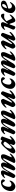

<svg xmlns="http://www.w3.org/2000/svg" viewBox="2740 -3227 502 6022"><g transform="rotate(-90 2991.0 -216.0)"><path d="M10 -125Q10 -210 47 -281.5Q84 -353 147 -395Q210 -437 283 -437Q323 -437 349.5 -418.5Q376 -400 376 -371Q376 -351 362 -332Q348 -313 333 -313Q325 -313 319 -319Q313 -325 301 -345Q290 -365 276.5 -378Q263 -391 252 -391Q225 -391 199.5 -362Q174 -333 158.5 -285.5Q143 -238 143 -188Q143 -151 163.5 -129.5Q184 -108 218 -108Q244 -108 268 -120.5Q292 -133 309 -155Q313 -160 318 -163.5Q323 -167 328 -167Q332 -167 335 -164Q338 -161 338 -156Q338 -119 309.5 -79Q281 -39 238 -12.5Q195 14 155 14Q115 14 82 -5Q49 -24 29.5 -56Q10 -88 10 -125Z M418 -48Q420 -62 423 -69L532 -325Q534 -329 534 -335Q534 -346 521 -346Q506 -346 484.5 -338.5Q463 -331 442 -310Q437 -305 431 -305Q421 -305 421 -315Q420 -325 435.5 -347Q451 -369 465 -380Q499 -409 527 -423Q555 -437 600 -437Q627 -437 642.5 -419.5Q658 -402 658 -376Q658 -358 649 -338L592 -210Q591 -209 591 -206Q591 -202 595 -202Q601 -202 604 -208Q651 -288 682 -332.5Q713 -377 749.5 -407Q786 -437 827 -437Q866 -437 885.5 -414Q905 -391 905 -356Q905 -316 882 -276L873 -259L872 -255Q872 -251 877 -251Q884 -251 888 -257Q942 -343 988.5 -390Q1035 -437 1094 -437Q1130 -437 1146.5 -418Q1163 -399 1163 -366Q1163 -327 1141 -276L1076 -127Q1070 -114 1070 -107Q1070 -98 1079 -98Q1088 -98 1112.5 -115Q1137 -132 1151 -145Q1169 -163 1174 -163Q1177 -163 1180.5 -159Q1184 -155 1184 -150Q1182 -127 1167 -110Q1118 -54 1059.5 -20Q1001 14 943 14Q928 14 909 2Q890 -10 890 -24Q890 -27 892 -33L1032 -335Q1037 -345 1037 -352Q1037 -360 1033 -364.5Q1029 -369 1023 -369Q1011 -369 995.5 -351.5Q980 -334 956 -298Q935 -266 883 -180Q810 -59 799 -42Q785 -20 756.5 -3Q728 14 711 14Q695 14 675 -3Q655 -20 656 -35Q656 -52 665 -74L776 -338Q781 -350 781 -357Q781 -370 768 -370Q745 -370 687 -287Q657 -244 603 -140Q569 -76 553 -48Q519 14 483 14Q471 14 455.5 6.5Q440 -1 429 -15.5Q418 -30 418 -48Z M1190 -38Q1190 -67 1206.5 -101.5Q1223 -136 1263 -188Q1303 -240 1378 -325Q1419 -372 1457.5 -402Q1496 -432 1516 -432Q1529 -432 1547 -424.5Q1565 -417 1582 -403Q1589 -396 1591 -396H1592Q1594 -396 1595 -398.5Q1596 -401 1597 -403Q1608 -425 1612 -435Q1614 -440 1621.5 -443.5Q1629 -447 1639 -447Q1664 -447 1692.5 -430Q1721 -413 1721 -399Q1721 -393 1720 -392L1623 -126Q1621 -118 1621 -115Q1621 -102 1633 -102Q1643 -102 1666.5 -119Q1690 -136 1715 -161Q1718 -164 1719 -164Q1724 -164 1728 -159Q1732 -154 1732 -147Q1732 -131 1712 -105.5Q1692 -80 1659 -53Q1621 -22 1584.5 -4Q1548 14 1525 14Q1500 14 1476.5 -5Q1453 -24 1453 -44Q1453 -50 1458 -67Q1466 -90 1490 -146V-148Q1490 -151 1487 -152.5Q1484 -154 1482 -152Q1408 -67 1352.5 -26.5Q1297 14 1254 14Q1233 14 1211.5 -3.5Q1190 -21 1190 -38ZM1492 -206Q1523 -244 1541 -273.5Q1559 -303 1559 -315Q1559 -324 1537 -342Q1526 -350 1515.5 -355.5Q1505 -361 1498 -361Q1483 -361 1457 -343.5Q1431 -326 1408 -302Q1381 -274 1360.5 -225.5Q1340 -177 1340 -137Q1340 -120 1348 -110.5Q1356 -101 1370 -101Q1386 -101 1421.5 -131.5Q1457 -162 1492 -206Z M1790 -48Q1792 -62 1795 -69L1904 -325Q1906 -329 1906 -335Q1906 -346 1893 -346Q1878 -346 1856.5 -338.5Q1835 -331 1814 -310Q1809 -305 1803 -305Q1793 -305 1793 -315Q1792 -325 1807.5 -347Q1823 -369 1837 -380Q1871 -409 1899 -423Q1927 -437 1972 -437Q1999 -437 2014.5 -419.5Q2030 -402 2030 -376Q2030 -358 2021 -338L1964 -210Q1963 -209 1963 -206Q1963 -202 1967 -202Q1973 -202 1976 -208Q2023 -288 2054 -332.5Q2085 -377 2121.5 -407Q2158 -437 2199 -437Q2238 -437 2257.5 -414Q2277 -391 2277 -356Q2277 -316 2254 -276L2245 -259L2244 -255Q2244 -251 2249 -251Q2256 -251 2260 -257Q2314 -343 2360.5 -390Q2407 -437 2466 -437Q2502 -437 2518.5 -418Q2535 -399 2535 -366Q2535 -327 2513 -276L2448 -127Q2442 -114 2442 -107Q2442 -98 2451 -98Q2460 -98 2484.5 -115Q2509 -132 2523 -145Q2541 -163 2546 -163Q2549 -163 2552.5 -159Q2556 -155 2556 -150Q2554 -127 2539 -110Q2490 -54 2431.5 -20Q2373 14 2315 14Q2300 14 2281 2Q2262 -10 2262 -24Q2262 -27 2264 -33L2404 -335Q2409 -345 2409 -352Q2409 -360 2405 -364.5Q2401 -369 2395 -369Q2383 -369 2367.5 -351.5Q2352 -334 2328 -298Q2307 -266 2255 -180Q2182 -59 2171 -42Q2157 -20 2128.5 -3Q2100 14 2083 14Q2067 14 2047 -3Q2027 -20 2028 -35Q2028 -52 2037 -74L2148 -338Q2153 -350 2153 -357Q2153 -370 2140 -370Q2117 -370 2059 -287Q2029 -244 1975 -140Q1941 -76 1925 -48Q1891 14 1855 14Q1843 14 1827.5 6.5Q1812 -1 1801 -15.5Q1790 -30 1790 -48Z M2644 -72Q2644 -84 2649 -96L2740 -299Q2745 -309 2745 -318Q2745 -328 2736 -328Q2727 -328 2698 -309Q2669 -290 2657 -278Q2642 -263 2632 -263Q2624 -263 2624 -273Q2624 -290 2643 -313Q2691 -370 2742 -403.5Q2793 -437 2843 -437Q2863 -437 2882 -414Q2901 -391 2901 -368Q2901 -361 2898 -353Q2877 -305 2836 -220Q2806 -159 2791 -125Q2786 -115 2786 -105Q2786 -92 2798 -92Q2809 -92 2831.5 -119.5Q2854 -147 2897 -207Q2904 -218 2920 -240Q2946 -276 2981 -333L3002 -366Q3027 -407 3040 -422Q3053 -437 3070 -437Q3097 -437 3117.5 -418Q3138 -399 3138 -377Q3138 -372 3136 -364L3043 -113Q3041 -105 3041 -102Q3041 -94 3046 -94Q3056 -94 3093.5 -120Q3131 -146 3151 -166Q3154 -169 3155 -169Q3161 -169 3165 -164Q3169 -159 3169 -153Q3169 -129 3127 -89Q3085 -49 3031 -17.5Q2977 14 2944 14Q2925 14 2909 -5.5Q2893 -25 2893 -44Q2893 -51 2900 -67Q2935 -145 2959 -204L2960 -208Q2960 -212 2956 -212Q2952 -212 2947 -206Q2884 -111 2824.5 -48.5Q2765 14 2714 14Q2687 14 2665.5 -13.5Q2644 -41 2644 -72Z M3215 -125Q3215 -210 3252 -281.5Q3289 -353 3352 -395Q3415 -437 3488 -437Q3528 -437 3554.5 -418.5Q3581 -400 3581 -371Q3581 -351 3567 -332Q3553 -313 3538 -313Q3530 -313 3524 -319Q3518 -325 3506 -345Q3495 -365 3481.5 -378Q3468 -391 3457 -391Q3430 -391 3404.5 -362Q3379 -333 3363.5 -285.5Q3348 -238 3348 -188Q3348 -151 3368.5 -129.5Q3389 -108 3423 -108Q3449 -108 3473 -120.5Q3497 -133 3514 -155Q3518 -160 3523 -163.5Q3528 -167 3533 -167Q3537 -167 3540 -164Q3543 -161 3543 -156Q3543 -119 3514.5 -79Q3486 -39 3443 -12.5Q3400 14 3360 14Q3320 14 3287 -5Q3254 -24 3234.5 -56Q3215 -88 3215 -125Z M3623 -48Q3625 -62 3628 -69L3737 -325Q3739 -329 3739 -335Q3739 -346 3726 -346Q3711 -346 3689.5 -338.5Q3668 -331 3647 -310Q3642 -305 3636 -305Q3626 -305 3626 -315Q3625 -325 3640.5 -347Q3656 -369 3670 -380Q3704 -409 3732 -423Q3760 -437 3805 -437Q3832 -437 3847.5 -419.5Q3863 -402 3863 -376Q3863 -358 3854 -338L3797 -210Q3796 -209 3796 -206Q3796 -202 3800 -202Q3806 -202 3809 -208Q3856 -288 3887 -332.5Q3918 -377 3954.5 -407Q3991 -437 4032 -437Q4071 -437 4090.5 -414Q4110 -391 4110 -356Q4110 -316 4087 -276L4078 -259L4077 -255Q4077 -251 4082 -251Q4089 -251 4093 -257Q4147 -343 4193.5 -390Q4240 -437 4299 -437Q4335 -437 4351.5 -418Q4368 -399 4368 -366Q4368 -327 4346 -276L4281 -127Q4275 -114 4275 -107Q4275 -98 4284 -98Q4293 -98 4317.5 -115Q4342 -132 4356 -145Q4374 -163 4379 -163Q4382 -163 4385.5 -159Q4389 -155 4389 -150Q4387 -127 4372 -110Q4323 -54 4264.5 -20Q4206 14 4148 14Q4133 14 4114 2Q4095 -10 4095 -24Q4095 -27 4097 -33L4237 -335Q4242 -345 4242 -352Q4242 -360 4238 -364.5Q4234 -369 4228 -369Q4216 -369 4200.5 -351.5Q4185 -334 4161 -298Q4140 -266 4088 -180Q4015 -59 4004 -42Q3990 -20 3961.5 -3Q3933 14 3916 14Q3900 14 3880 -3Q3860 -20 3861 -35Q3861 -52 3870 -74L3981 -338Q3986 -350 3986 -357Q3986 -370 3973 -370Q3950 -370 3892 -287Q3862 -244 3808 -140Q3774 -76 3758 -48Q3724 14 3688 14Q3676 14 3660.5 6.5Q3645 -1 3634 -15.5Q3623 -30 3623 -48Z M4477 -72Q4477 -84 4482 -96L4573 -299Q4578 -309 4578 -318Q4578 -328 4569 -328Q4560 -328 4531 -309Q4502 -290 4490 -278Q4475 -263 4465 -263Q4457 -263 4457 -273Q4457 -290 4476 -313Q4524 -370 4575 -403.5Q4626 -437 4676 -437Q4696 -437 4715 -414Q4734 -391 4734 -368Q4734 -361 4731 -353Q4710 -305 4669 -220Q4639 -159 4624 -125Q4619 -115 4619 -105Q4619 -92 4631 -92Q4642 -92 4664.5 -119.5Q4687 -147 4730 -207Q4737 -218 4753 -240Q4779 -276 4814 -333L4835 -366Q4860 -407 4873 -422Q4886 -437 4903 -437Q4930 -437 4950.5 -418Q4971 -399 4971 -377Q4971 -372 4969 -364L4876 -113Q4874 -105 4874 -102Q4874 -94 4879 -94Q4889 -94 4926.5 -120Q4964 -146 4984 -166Q4987 -169 4988 -169Q4994 -169 4998 -164Q5002 -159 5002 -153Q5002 -129 4960 -89Q4918 -49 4864 -17.5Q4810 14 4777 14Q4758 14 4742 -5.5Q4726 -25 4726 -44Q4726 -51 4733 -67Q4768 -145 4792 -204L4793 -208Q4793 -212 4789 -212Q4785 -212 4780 -206Q4717 -111 4657.5 -48.5Q4598 14 4547 14Q4520 14 4498.5 -13.5Q4477 -41 4477 -72Z M5073 -41Q5073 -58 5079 -76Q5088 -103 5110 -146Q5136 -205 5151.5 -243.5Q5167 -282 5177 -325Q5178 -328 5178 -334Q5178 -346 5165 -346Q5150 -346 5129 -338.5Q5108 -331 5088 -310Q5083 -305 5077 -305Q5073 -305 5069.5 -307.5Q5066 -310 5066 -316Q5066 -326 5080.5 -347.5Q5095 -369 5108 -380Q5140 -409 5169 -423Q5198 -437 5243 -437Q5274 -437 5290.5 -418.5Q5307 -400 5307 -376Q5307 -366 5304 -358L5250 -225Q5249 -223 5249 -220Q5249 -217 5251 -217Q5254 -217 5258 -223Q5335 -321 5401 -379Q5467 -437 5508 -437Q5573 -437 5573 -349Q5573 -341 5569 -336.5Q5565 -332 5559 -332Q5542 -332 5523 -335Q5512 -336 5502.5 -337Q5493 -338 5486 -338Q5443 -338 5413 -323Q5383 -308 5342 -267Q5338 -263 5338 -260Q5338 -257 5343 -249Q5358 -229 5376 -182Q5395 -136 5407 -115Q5419 -94 5434 -94Q5448 -94 5474 -113Q5500 -132 5514 -147Q5530 -166 5537 -166Q5541 -166 5543 -162Q5545 -158 5545 -153Q5545 -131 5512.5 -90Q5480 -49 5436.5 -17.5Q5393 14 5361 14Q5337 14 5321 -2.5Q5305 -19 5293 -54L5259 -153Q5258 -154 5255 -162Q5252 -170 5246 -170Q5241 -170 5238 -165Q5235 -160 5231 -148Q5226 -131 5203 -70L5184 -18Q5177 1 5169.5 7.5Q5162 14 5149 14Q5127 14 5100 -4Q5073 -22 5073 -41Z M5593 -111Q5593 -194 5633 -269.5Q5673 -345 5736 -391Q5799 -437 5864 -437Q5923 -437 5952.5 -415Q5982 -393 5982 -359Q5982 -298 5915 -265Q5848 -232 5745 -210Q5738 -209 5736 -201Q5734 -195 5733.5 -190.5Q5733 -186 5733 -183Q5732 -145 5753.5 -119Q5775 -93 5814 -93Q5839 -93 5862 -106Q5885 -119 5910 -145Q5921 -157 5927 -157Q5936 -157 5936 -146Q5936 -135 5933 -131Q5900 -67 5849.5 -26Q5799 15 5730 15Q5701 15 5669 -2Q5637 -19 5615 -48Q5593 -77 5593 -111ZM5876 -366Q5877 -378 5869.5 -388.5Q5862 -399 5848 -399Q5814 -399 5784.5 -356.5Q5755 -314 5745 -254V-252Q5745 -246 5752 -248Q5808 -264 5840 -289.5Q5872 -315 5876 -366Z"/></g></svg>

Font: EB Garamond ExtraBold
Style: Italic
Weight: 800
Italic angle: -17.2°
Designer: Georg Duffner and Octavio Pardo
Foundry: Georg Duffner
Version: Version 1.000